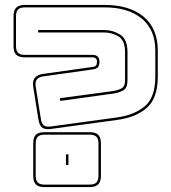

<svg xmlns="http://www.w3.org/2000/svg" viewBox="-20 -750 696 780"><path d="M186 -226Q162 -223 151 -232Q140 -241 136 -265L115 -397Q111 -422 122 -434.5Q133 -447 157 -450L356 -478Q366 -479 370 -484Q374 -489 374 -499Q374 -508 369.5 -512.5Q365 -517 357 -517H81Q57 -517 46 -527.5Q35 -538 35 -563V-684Q35 -708 46 -719Q57 -730 81 -730H404Q506 -730 563.5 -682Q621 -634 621 -544V-439Q621 -351 576.5 -312Q532 -273 457 -263ZM456 -273Q527 -283 569 -319Q611 -355 611 -439V-544Q611 -629 556 -674.5Q501 -720 404 -720H81Q62 -720 53.5 -711.5Q45 -703 45 -684V-563Q45 -544 53.5 -535.5Q62 -527 81 -527H357Q370 -527 377 -520Q384 -513 384 -499Q384 -484 378 -477Q372 -470 357 -468L158 -440Q139 -438 130.5 -428Q122 -418 125 -399L146 -267Q149 -248 157.5 -241Q166 -234 185 -236ZM225 -340 223 -351 439 -380Q458 -383 473 -390.5Q488 -398 488 -424V-537Q488 -586 461.5 -602Q435 -618 404 -618H135V-628H404Q438 -628 468 -609.5Q498 -591 498 -537V-424Q498 -393 481 -383Q464 -373 441 -370ZM390 -36Q390 -12 379 -1Q368 10 344 10H161Q136 10 125.5 -1Q115 -12 115 -36V-167Q115 -192 125.5 -202.5Q136 -213 161 -213H344Q368 -213 379 -202.5Q390 -192 390 -167ZM344 0Q363 0 371.5 -8.5Q380 -17 380 -36V-167Q380 -186 371.5 -194.5Q363 -203 344 -203H161Q142 -203 133.5 -194.5Q125 -186 125 -167V-36Q125 -17 133.5 -8.5Q142 0 161 0ZM248 -80V-123H258V-80Z"/></svg>

Font: Bungee Outline
Style: Regular
Weight: 400
Designer: David Jonathan Ross
Foundry: David Jonathan Ross
Version: Version 1.001;PS 1.0;hotconv 1.0.72;makeotf.lib2.5.5900